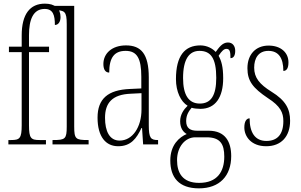

<svg xmlns="http://www.w3.org/2000/svg" viewBox="-20 -792 1649 1053"><path d="M26 0H232V-24H197C150 -24 139 -33 139 -105V-506H249V-536H139V-599C139 -683 161 -743 225 -743C271 -743 281 -709 281 -655C300 -655 312 -673 312 -698C312 -746 281 -772 226 -772C145 -772 99 -715 99 -598V-536H29V-506H99V-105C99 -33 88 -24 41 -24H26Z M268 0H466V-24H461C395 -24 387 -30 387 -98V-760H268V-736H280C334 -736 346 -730 346 -660V-98C346 -30 338 -24 272 -24H268Z M628 10C698 10 729 -33 756 -90H759L765 0H847V-24H845C807 -24 796 -35 796 -105V-367C796 -496 754 -543 671 -543C594 -543 547 -499 547 -441C547 -411 558 -394 579 -394C579 -476 607 -513 669 -513C732 -513 755 -471 755 -371V-307L692 -304C573 -299 515 -251 515 -147C515 -41 561 10 628 10ZM636 -21C581 -21 556 -72 556 -146C556 -227 595 -274 697 -278L756 -281V-191C756 -95 707 -21 636 -21Z M1071 241C1185 241 1248 172 1248 64C1248 -15 1215 -75 1125 -75H1062C1023 -75 1001 -89 1001 -128C1001 -162 1016 -183 1031 -201C1042 -197 1065 -195 1079 -195C1162 -195 1204 -259 1204 -363C1204 -426 1194 -459 1179 -486C1197 -514 1209 -524 1222 -524C1241 -524 1244 -507 1244 -473C1262 -473 1270 -489 1270 -513C1270 -538 1257 -559 1230 -559C1199 -559 1180 -530 1163 -507C1146 -526 1115 -543 1079 -543C993 -543 945 -486 945 -358C945 -289 972 -234 1009 -212C988 -192 968 -164 968 -127C968 -88 986 -67 1004 -57C964 -40 914 2 914 88C914 181 961 241 1071 241ZM1076 -224C1014 -224 984 -272 984 -364C984 -468 1018 -513 1074 -513C1135 -513 1166 -474 1166 -365C1166 -270 1138 -224 1076 -224ZM1072 211C980 211 951 155 951 86C951 14 995 -39 1051 -39H1113C1188 -39 1210 -2 1210 67C1210 149 1172 211 1072 211Z M1440 10C1522 10 1571 -43 1571 -130C1571 -194 1547 -241 1469 -289C1403 -330 1374 -366 1374 -421C1374 -472 1397 -513 1452 -513C1507 -513 1534 -475 1534 -403C1553 -403 1562 -420 1562 -450C1562 -504 1520 -542 1453 -542C1382 -542 1337 -493 1337 -418C1337 -348 1366 -310 1449 -254C1518 -210 1534 -174 1534 -128C1534 -55 1501 -19 1441 -19C1378 -19 1349 -66 1349 -143C1333 -143 1320 -128 1320 -93C1320 -44 1357 10 1440 10Z"/></svg>

Font: Noto Serif Armenian ExtraCondensed ExtraLight
Style: Regular
Weight: 200
Width: 2
Designer: Monotype Design Team
Foundry: Monotype Imaging Inc.
Version: Version 2.008